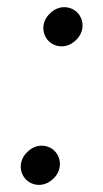

<svg xmlns="http://www.w3.org/2000/svg" viewBox="-20 -522 293 544"><path d="M103.5 -451.3Q107.2 -471.8 124.5 -486.8Q141.8 -501.7 162.2 -501.7Q178 -501.7 190.8 -493.2Q203.5 -484.8 209.6 -470.8Q215.7 -456.8 213.2 -441Q209.5 -420.5 192.2 -405.6Q175 -390.7 154.7 -390.7Q138.7 -390.7 125.9 -399.1Q113.2 -407.5 107.1 -421.5Q101 -435.5 103.5 -451.3ZM39.5 -58.8Q43.2 -79.3 60.4 -94.2Q77.7 -109.2 98 -109.2Q114 -109.2 126.8 -100.8Q139.5 -92.3 145.5 -78.3Q151.5 -64.3 149 -48.5Q145.5 -28 128.2 -13.1Q110.8 1.8 90.5 1.8Q74.7 1.8 61.9 -6.6Q49.2 -15 43.1 -29Q37 -43 39.5 -58.8Z"/></svg>

Font: Oak Sans Light Italic
Style: Regular
Weight: 400
Italic angle: -9.5°
Foundry: Erik Kennedy, Walven
Version: Version 1.000;Glyphs 3.1.2 (3151)